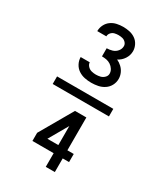

<svg xmlns="http://www.w3.org/2000/svg" viewBox="-245 -958 1066 1230"><g transform="rotate(30 288.0 -342.5)"><path d="M226 9 307 -132V9ZM307 170H374V69H421V9H374V-234H290L150 9V69H307ZM289 -442Q314 -442 339 -447Q364 -452 385 -466Q406 -480 418 -502.5Q430 -525 430 -551Q430 -573 421 -593.5Q412 -614 395.5 -629.5Q379 -645 359 -654Q386 -667 403.5 -693.5Q421 -720 421 -751Q421 -774 410 -796Q399 -818 379.5 -831.5Q360 -845 336.5 -850Q313 -855 289 -855Q266 -855 242.5 -850Q219 -845 199.5 -831Q180 -817 169 -795Q158 -773 158 -749V-748H225Q225 -763 235.5 -775Q246 -787 260.5 -790.5Q275 -794 289 -794Q304 -794 318.5 -790.5Q333 -787 343.5 -775.5Q354 -764 354 -750Q354 -729 340 -712Q326 -695 305.5 -689Q285 -683 265 -683V-623Q282 -623 298.5 -620Q315 -617 329.5 -607.5Q344 -598 353.5 -583Q363 -568 363 -551Q363 -535 350.5 -522.5Q338 -510 322 -506Q306 -502 289 -502Q273 -502 257 -506Q241 -510 229 -522.5Q217 -535 216 -551H149Q149 -526 161 -503Q173 -480 194 -466Q215 -452 239.5 -447Q264 -442 289 -442ZM496 -312V-368H80V-312Z"/></g></svg>

Font: Iosevka SS01 Extended
Style: Regular
Weight: 400
Width: 7
Monospace: yes
Designer: Belleve Invis
Foundry: Belleve Invis
Version: Version 3.4.7; ttfautohint (v1.8.3)